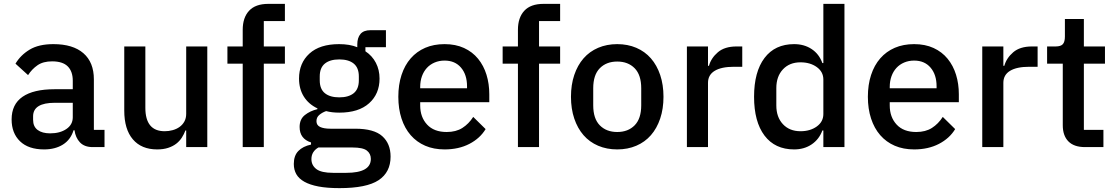

<svg xmlns="http://www.w3.org/2000/svg" viewBox="-20 -760 5769 992"><path d="M459 0Q416 0 393 -24.5Q370 -49 365 -87H360Q345 -38 305 -13Q265 12 208 12Q127 12 83.5 -30Q40 -72 40 -143Q40 -221 96.5 -260Q153 -299 262 -299H356V-343Q356 -391 330 -417Q304 -443 249 -443Q203 -443 174 -423Q145 -403 125 -372L60 -431Q86 -475 133 -503.5Q180 -532 256 -532Q357 -532 411 -485Q465 -438 465 -350V-89H520V0ZM239 -71Q290 -71 323 -93.5Q356 -116 356 -154V-229H264Q151 -229 151 -159V-141Q151 -106 174.5 -88.5Q198 -71 239 -71Z M942 -86H938Q931 -67 919.5 -49Q908 -31 890.5 -17.5Q873 -4 848.5 4Q824 12 792 12Q711 12 666.5 -40Q622 -92 622 -189V-520H731V-203Q731 -82 831 -82Q852 -82 872 -87.5Q892 -93 907.5 -104Q923 -115 932.5 -132Q942 -149 942 -172V-520H1051V0H942Z M1234 -431H1155V-520H1234V-606Q1234 -669 1267 -704.5Q1300 -740 1366 -740H1452V-651H1343V-520H1452V-431H1343V0H1234Z M1998 49Q1998 130 1936 171Q1874 212 1734 212Q1670 212 1625.5 203.5Q1581 195 1552.5 179Q1524 163 1511 140Q1498 117 1498 87Q1498 44 1521.5 20Q1545 -4 1587 -13V-24Q1528 -43 1528 -104Q1528 -144 1555 -165.5Q1582 -187 1620 -196V-200Q1574 -222 1549.5 -261.5Q1525 -301 1525 -354Q1525 -434 1578.5 -483Q1632 -532 1732 -532Q1787 -532 1826 -516V-530Q1826 -565 1842.5 -584.5Q1859 -604 1894 -604H1974V-516H1868V-495Q1903 -472 1922 -435.5Q1941 -399 1941 -354Q1941 -275 1887 -226.5Q1833 -178 1733 -178Q1695 -178 1665 -186Q1645 -179 1630 -166.5Q1615 -154 1615 -134Q1615 -113 1634 -104Q1653 -95 1688 -95H1816Q1912 -95 1955 -56.5Q1998 -18 1998 49ZM1896 61Q1896 34 1875.5 18Q1855 2 1801 2H1625Q1589 23 1589 62Q1589 94 1614.5 113.5Q1640 133 1701 133H1769Q1896 133 1896 61ZM1733 -257Q1781 -257 1807.5 -278.5Q1834 -300 1834 -345V-365Q1834 -410 1807.5 -431.5Q1781 -453 1733 -453Q1685 -453 1658.5 -431.5Q1632 -410 1632 -365V-345Q1632 -300 1658.5 -278.5Q1685 -257 1733 -257Z M2277 12Q2221 12 2177 -7Q2133 -26 2102 -61.5Q2071 -97 2054.5 -147.5Q2038 -198 2038 -260Q2038 -322 2054.5 -372.5Q2071 -423 2102 -458.5Q2133 -494 2177 -513Q2221 -532 2277 -532Q2334 -532 2377.5 -512Q2421 -492 2450 -456.5Q2479 -421 2493.5 -374Q2508 -327 2508 -273V-232H2151V-215Q2151 -155 2186.5 -116.5Q2222 -78 2288 -78Q2336 -78 2369 -99Q2402 -120 2425 -156L2489 -93Q2460 -45 2405 -16.5Q2350 12 2277 12ZM2277 -447Q2249 -447 2225.5 -437Q2202 -427 2185.5 -409Q2169 -391 2160 -366Q2151 -341 2151 -311V-304H2393V-314Q2393 -374 2362 -410.5Q2331 -447 2277 -447Z M2656 -431H2577V-520H2656V-606Q2656 -669 2689 -704.5Q2722 -740 2788 -740H2874V-651H2765V-520H2874V-431H2765V0H2656Z M3169 12Q3115 12 3070.5 -7Q3026 -26 2995 -61.5Q2964 -97 2947 -147.5Q2930 -198 2930 -260Q2930 -322 2947 -372.5Q2964 -423 2995 -458.5Q3026 -494 3070.5 -513Q3115 -532 3169 -532Q3223 -532 3267.5 -513Q3312 -494 3343 -458.5Q3374 -423 3391 -372.5Q3408 -322 3408 -260Q3408 -198 3391 -147.5Q3374 -97 3343 -61.5Q3312 -26 3267.5 -7Q3223 12 3169 12ZM3169 -78Q3225 -78 3259 -112.5Q3293 -147 3293 -216V-304Q3293 -373 3259 -407.5Q3225 -442 3169 -442Q3113 -442 3079 -407.5Q3045 -373 3045 -304V-216Q3045 -147 3079 -112.5Q3113 -78 3169 -78Z M3529 0V-520H3638V-420H3643Q3654 -460 3689 -490Q3724 -520 3786 -520H3815V-415H3772Q3707 -415 3672.5 -394Q3638 -373 3638 -332V0Z M4234 -86H4229Q4212 -40 4173.5 -14Q4135 12 4083 12Q3984 12 3930 -59.5Q3876 -131 3876 -260Q3876 -389 3930 -460.5Q3984 -532 4083 -532Q4135 -532 4173.5 -506.5Q4212 -481 4229 -434H4234V-740H4343V0H4234ZM4116 -82Q4166 -82 4200 -106.5Q4234 -131 4234 -171V-349Q4234 -389 4200 -413.5Q4166 -438 4116 -438Q4059 -438 4025 -401.5Q3991 -365 3991 -305V-215Q3991 -155 4025 -118.5Q4059 -82 4116 -82Z M4703 12Q4647 12 4603 -7Q4559 -26 4528 -61.5Q4497 -97 4480.5 -147.5Q4464 -198 4464 -260Q4464 -322 4480.5 -372.5Q4497 -423 4528 -458.5Q4559 -494 4603 -513Q4647 -532 4703 -532Q4760 -532 4803.5 -512Q4847 -492 4876 -456.5Q4905 -421 4919.5 -374Q4934 -327 4934 -273V-232H4577V-215Q4577 -155 4612.5 -116.5Q4648 -78 4714 -78Q4762 -78 4795 -99Q4828 -120 4851 -156L4915 -93Q4886 -45 4831 -16.5Q4776 12 4703 12ZM4703 -447Q4675 -447 4651.5 -437Q4628 -427 4611.5 -409Q4595 -391 4586 -366Q4577 -341 4577 -311V-304H4819V-314Q4819 -374 4788 -410.5Q4757 -447 4703 -447Z M5055 0V-520H5164V-420H5169Q5180 -460 5215 -490Q5250 -520 5312 -520H5341V-415H5298Q5233 -415 5198.5 -394Q5164 -373 5164 -332V0Z M5586 0Q5529 0 5500 -29.5Q5471 -59 5471 -113V-431H5390V-520H5434Q5461 -520 5471.5 -532Q5482 -544 5482 -571V-662H5580V-520H5689V-431H5580V-89H5681V0Z"/></svg>

Font: IBM Plex Arabic Medium
Style: Regular
Weight: 500
Designer: Mike Abbink, Paul van der Laan, Pieter van Rosmalen, Wael Morcos, Khajak Apelian
Foundry: Bold Monday
Version: Version 1.0